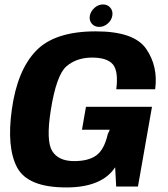

<svg xmlns="http://www.w3.org/2000/svg" viewBox="-20 -818 736 842"><path d="M270.5 4Q427 4 485 -84.5L489.5 0H585L646.5 -349.5H357L339.5 -249H461.5L452.5 -229.5Q437.5 -163 403.2 -137.2Q369 -111.5 305 -111.5Q236.5 -111.5 209 -155.5Q181.5 -199.5 202.5 -333.5Q227 -489 271.5 -527.2Q316 -565.5 384 -565.5Q449 -565.5 474.5 -536.2Q500 -507 490 -426.5H660.5Q674 -526.5 621.2 -603.5Q568.5 -680.5 400 -680.5Q220 -680.5 138 -595.2Q56 -510 32 -339Q8.5 -171.5 55 -83.8Q101.5 4 270.5 4ZM415 -700Q435.5 -700 452.2 -714.5Q469 -729 472.5 -749Q476 -769.5 464 -784Q452 -798.5 431.5 -798.5Q411.5 -798.5 394.8 -784Q378 -769.5 374 -749Q370.5 -728.5 382.5 -714.2Q394.5 -700 415 -700Z"/></svg>

Font: Anybody UltraCondensed Thin
Style: Bold Italic
Weight: 700
Italic angle: -10°
Version: Version 1.111